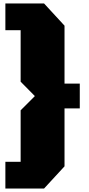

<svg xmlns="http://www.w3.org/2000/svg" viewBox="-20 -900 513 1107"><path d="M11 187V33H99V-264L181 -346L99 -429V-726H11V-880H234L352 -752V-418H440V-275H352V59L234 187Z"/></svg>

Font: Tomorrow Black
Style: Regular
Weight: 900
Designer: Tony de Marco, Monica Rizzolli
Foundry: Just in Type
Version: Version 2.002